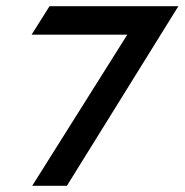

<svg xmlns="http://www.w3.org/2000/svg" viewBox="-20 -600 596 620"><path d="M82 -488H391L84 0H196L556 -580H140Z"/></svg>

Font: Charger Sport
Style: BlkExtObl
Weight: 900
Designer: Jasper
Foundry: Cannot Into Space Fonts
Version: Version 1.1